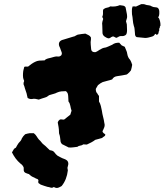

<svg xmlns="http://www.w3.org/2000/svg" viewBox="-20 -838 804 931"><path d="M758 -713Q754 -709 755 -706.5Q756 -704 752 -699V-689Q750 -688 749 -680.5Q748 -673 745 -672Q740 -667 736.5 -671.5Q733 -676 731 -672Q727 -663 715 -660Q708 -658 700 -656Q692 -654 684 -654Q674 -655 663.5 -656Q653 -657 643 -658Q639 -660 637.5 -662.5Q636 -665 635 -668Q634 -673 634 -681Q633 -689 632.5 -697Q632 -705 629 -712Q625 -726 624 -740.5Q623 -755 620 -769Q619 -777 619.5 -784Q620 -791 620 -798Q621 -798 621.5 -798.5Q622 -799 622 -799Q623 -802 620 -804Q622 -805 623.5 -806Q625 -807 627 -807Q630 -807 633.5 -807Q637 -807 639 -806Q647 -810 653 -812.5Q659 -815 665 -818Q670 -818 674.5 -818Q679 -818 684 -816Q691 -813 700 -812.5Q709 -812 716 -807Q724 -803 731.5 -803Q739 -803 745 -800Q752 -794 752.5 -781.5Q753 -769 751 -762Q750 -759 747 -753H746Q750 -752 751 -749Q759 -732 758 -713ZM595 -720Q596 -711 596 -692Q596 -673 589 -668Q580 -662 569.5 -663Q559 -664 551 -657Q551 -657 551 -659Q551 -661 549 -656Q544 -653 536.5 -658Q529 -663 524 -660Q520 -659 516 -655.5Q512 -652 505 -652Q497 -654 490 -659Q479 -665 477 -677Q477 -687 476.5 -696Q476 -705 476 -713Q474 -726 477 -735Q479 -740 480 -744.5Q481 -749 477 -753Q477 -754 476.5 -755Q476 -756 476 -757Q480 -765 479.5 -774Q479 -783 480 -791Q488 -799 498 -800.5Q508 -802 515 -807Q540 -804 561 -813Q570 -812 577.5 -810.5Q585 -809 589 -802Q594 -779 595.5 -768.5Q597 -758 596 -752Q595 -746 591 -735Q593 -728 595 -720ZM355 -126Q345 -125 334.5 -123.5Q324 -122 313 -123L281 -139Q273 -147 273 -158Q272 -166 271 -173.5Q270 -181 267 -189Q266 -191 266 -198Q266 -210 264 -222Q262 -234 260 -244Q262 -250 264.5 -253Q267 -256 270 -258Q275 -260 279 -259Q283 -258 286 -258Q291 -258 292 -259Q299 -265 306.5 -270.5Q314 -276 321 -282Q323 -287 324 -292Q325 -297 327 -301Q323 -313 321 -325Q319 -337 312 -346Q311 -357 311 -365.5Q311 -374 309 -383Q308 -388 300 -396Q289 -396 278 -395Q267 -394 256 -389Q249 -385 240.5 -383Q232 -381 220 -377Q217 -376 211.5 -371.5Q206 -367 198 -365Q191 -363 183.5 -360.5Q176 -358 168 -355Q161 -357 152.5 -358.5Q144 -360 136 -358Q130 -357 124.5 -358.5Q119 -360 114 -363Q113 -368 111.5 -373.5Q110 -379 109 -385Q107 -391 105 -397Q103 -403 101 -409Q100 -414 98 -419.5Q96 -425 94 -430Q94 -433 94.5 -435.5Q95 -438 95 -440Q97 -442 97 -446Q93 -455 92 -462Q91 -471 91.5 -481Q92 -491 94 -500Q96 -504 96 -508Q96 -512 100 -515H116Q121 -518 124.5 -521.5Q128 -525 133 -528Q137 -531 141.5 -533.5Q146 -536 150 -538Q160 -543 169.5 -544Q179 -545 191 -545H195Q195 -545 196 -545.5Q197 -546 198 -546Q197 -546 198.5 -547.5Q200 -549 200 -549Q207 -553 212.5 -554.5Q218 -556 227 -558Q235 -560 243 -562.5Q251 -565 261 -564Q263 -564 265.5 -564Q268 -564 270 -565Q273 -567 275.5 -568.5Q278 -570 279 -574Q281 -579 279 -584.5Q277 -590 275 -595Q274 -600 271.5 -605Q269 -610 267 -615Q261 -636 281 -644Q283 -645 284.5 -645Q286 -645 288 -646Q299 -650 311 -653Q323 -656 334 -660Q336 -661 339.5 -661.5Q343 -662 345 -664Q349 -666 351.5 -667.5Q354 -669 357 -670Q366 -672 375.5 -673Q385 -674 394 -675Q402 -671 409.5 -667.5Q417 -664 421 -656V-647Q420 -640 419.5 -634Q419 -628 420 -621Q421 -616 421 -610.5Q421 -605 422 -599Q424 -585 440 -585Q445 -585 447 -587Q452 -589 457.5 -593Q463 -597 468 -599Q475 -604 483 -606Q494 -607 504 -612Q514 -617 524 -621Q532 -627 540 -629Q548 -631 558 -631Q561 -628 564 -624.5Q567 -621 570 -618Q574 -616 577.5 -614.5Q581 -613 585 -611Q588 -602 592 -594Q596 -586 597 -577Q600 -559 610 -549Q614 -543 616.5 -536.5Q619 -530 621 -524Q620 -517 618.5 -510.5Q617 -504 615 -497Q608 -487 599 -480Q595 -476 591 -476Q572 -472 550 -469Q531 -467 524 -453Q513 -449 501.5 -446.5Q490 -444 478 -440Q473 -438 467 -434Q461 -430 455 -425Q453 -421 450 -416.5Q447 -412 445 -408Q444 -403 445 -399Q446 -395 447 -391Q451 -387 453.5 -382Q456 -377 460 -373V-346Q466 -336 469 -324Q472 -312 474 -301Q476 -286 480 -271Q484 -256 486 -241Q489 -232 486 -222Q484 -217 482 -212Q480 -207 477 -202Q478 -195 484 -191Q486 -190 488 -188.5Q490 -187 491 -185Q490 -179 485 -176.5Q480 -174 475 -169Q468 -167 459 -164.5Q450 -162 442 -160Q433 -153 422.5 -147.5Q412 -142 401 -137Q396 -137 392.5 -137.5Q389 -138 384 -138Q378 -133 369.5 -132Q361 -131 355 -126ZM311 -48Q312 -42 310 -36Q308 -30 307 -24Q309 -16 309 -12Q304 33 279 64Q271 69 263 72Q255 75 245 71Q242 67 239 70Q232 74 225 71.5Q218 69 210 68Q202 66 194 63Q186 60 177 57Q175 55 172.5 53.5Q170 52 168 51Q164 46 165.5 42Q167 38 166 35Q164 31 161 30Q159 29 155.5 28Q152 27 150 25Q139 20 135 18Q131 16 120 6Q117 5 114.5 4.5Q112 4 108 2Q94 -2 95 -16V-25Q91 -37 79 -45Q66 -56 56 -69.5Q46 -83 38 -99L48 -116Q50 -118 52.5 -119.5Q55 -121 57 -122Q60 -127 63 -133Q66 -139 70 -144Q75 -149 79.5 -154.5Q84 -160 86 -167Q92 -178 102 -187Q107 -189 112.5 -190Q118 -191 123 -192H144Q153 -185 158 -176.5Q163 -168 169 -161Q176 -155 181 -148Q186 -141 193 -136Q201 -130 207.5 -123Q214 -116 221 -110Q232 -108 236 -106Q240 -104 244 -99Q250 -90 259 -83Q265 -79 271 -76.5Q277 -74 282 -71Q287 -69 292.5 -67Q298 -65 302 -62Q309 -58 311 -48Z"/></svg>

Font: Daruma Drop One
Style: Regular
Weight: 400
Designer: Maniackers Design
Version: Version 1.000